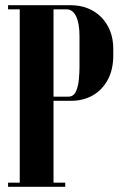

<svg xmlns="http://www.w3.org/2000/svg" viewBox="-20 -719 508 739"><path d="M56 -699H251Q288 -699 318 -687Q348 -675 370 -652.5Q392 -630 404 -599.5Q416 -569 416 -531V-506Q416 -450 394 -410.5Q372 -371 335.5 -351Q299 -331 254 -331H186V0H56ZM286 -461V-579Q286 -605 282.5 -624.5Q279 -644 272.5 -657Q266 -670 257 -676.5Q248 -683 237 -683H186V-347H243Q263 -347 272 -366.5Q281 -386 283.5 -413Q286 -440 286 -461ZM11 -683V-699H56V-683ZM11 0V-16H56V0ZM186 0V-16H231V0Z"/></svg>

Font: Emberly Black
Style: Regular
Weight: 900
Designer: Rajesh Rajput
Foundry: Rajesh Rajput
Version: Version 1.000